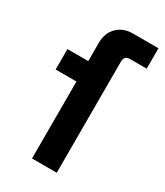

<svg xmlns="http://www.w3.org/2000/svg" viewBox="-177 -773 727 847"><g transform="rotate(30 186.0 -350.0)"><path d="M258 0H132V-392H26V-496H132V-588Q132 -639 162.5 -669.5Q193 -700 242 -700H372V-596H286Q258 -596 258 -566Z"/></g></svg>

Font: Space Grotesk Variable Light
Style: Regular
Weight: 300
Designer: Florian Karsten
Foundry: Florian Karsten
Version: Version 2.000